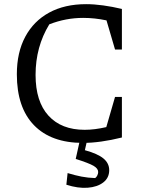

<svg xmlns="http://www.w3.org/2000/svg" viewBox="-20 -679 698 923"><path d="M379 8Q226 8 143.5 -77Q61 -162 61 -322Q61 -427 101.5 -502.5Q142 -578 216.5 -618.5Q291 -659 394 -659Q432 -659 476 -653Q520 -647 566 -636V-441H533L492 -581Q435 -593 380 -593Q296 -593 217 -562Q151 -454 151 -319Q151 -191 213 -123Q275 -55 387 -55Q435 -55 491 -68L533 -213H566V-18Q461 8 379 8ZM366 -14H401L388 43Q450 60 477.5 83Q505 106 505 139Q505 176 476.5 198Q448 220 401.5 223.5Q355 227 299 209L305 153Q341 164 372 170Q403 176 437 177Q444 173 448 164Q452 155 452 148Q452 131 429.5 118Q407 105 344 85Z"/></svg>

Font: Piazzolla SC
Style: Regular
Weight: 400
Designer: Juan Pablo del Peral
Foundry: Huerta Tipografica
Version: Version 1.330